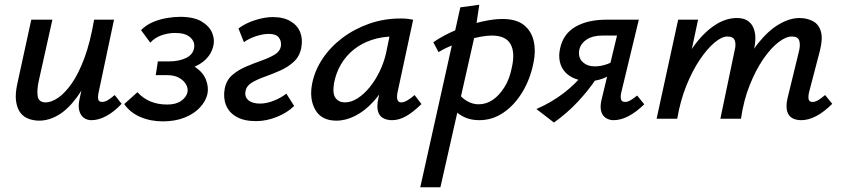

<svg xmlns="http://www.w3.org/2000/svg" viewBox="-20 -501 3556 810"><path d="M145 8Q124 8 103 1Q82 -6 67.5 -23.5Q53 -41 48 -72.5Q43 -104 54 -152L112 -418H201L144 -162Q135 -122 139 -95.5Q143 -69 173 -69Q196 -69 224.5 -88Q253 -107 282 -148Q311 -189 336 -256Q361 -323 377 -418H428Q405 -303 373 -221.5Q341 -140 303.5 -89.5Q266 -39 226 -15.5Q186 8 145 8ZM366 6Q347 6 333.5 -4Q320 -14 314.5 -34Q309 -54 316 -85L388 -418H461L396 -111Q392 -92 394.5 -81.5Q397 -71 411 -71Q422 -71 434 -78Q446 -85 464 -100L493 -63Q460 -28 427.5 -11Q395 6 366 6Z M667 11Q615 11 572 -7.5Q529 -26 504 -62L560 -112Q582 -87 613.5 -73.5Q645 -60 685 -60Q723 -60 744.5 -75.5Q766 -91 771 -112Q774 -129 764.5 -145.5Q755 -162 735 -173Q715 -184 685 -184H637L646 -242H694Q735 -242 765 -256.5Q795 -271 799 -300Q803 -325 782.5 -343.5Q762 -362 719 -362Q689 -362 661 -352Q633 -342 614 -321L575 -374Q597 -396 625.5 -408Q654 -420 684.5 -425Q715 -430 739 -430Q799 -430 832 -409.5Q865 -389 876 -360Q887 -331 879 -303Q871 -273 848 -250.5Q825 -228 790.5 -215.5Q756 -203 716 -203L720 -238Q775 -238 806.5 -216Q838 -194 849.5 -163Q861 -132 855 -104Q848 -74 823.5 -47.5Q799 -21 759 -5Q719 11 667 11Z M1060 10Q1010 10 978 -8Q946 -26 933.5 -57.5Q921 -89 928 -127Q935 -163 960 -184.5Q985 -206 1018 -220Q1051 -234 1083.5 -245.5Q1116 -257 1138.5 -270.5Q1161 -284 1165 -306Q1168 -328 1156 -343Q1144 -358 1114 -358Q1090 -358 1060.5 -348.5Q1031 -339 1009 -323L986 -381Q1017 -404 1057.5 -416.5Q1098 -429 1130 -429Q1176 -429 1205.5 -411.5Q1235 -394 1246.5 -365Q1258 -336 1251 -299Q1244 -263 1219.5 -240.5Q1195 -218 1162.5 -203.5Q1130 -189 1097.5 -177.5Q1065 -166 1042.5 -152.5Q1020 -139 1016 -117Q1011 -93 1027.5 -78.5Q1044 -64 1077 -64Q1105 -64 1136 -76.5Q1167 -89 1188 -106L1221 -54Q1193 -26 1148.5 -8Q1104 10 1060 10Z M1399 8Q1336 8 1310 -38Q1284 -84 1297 -149Q1308 -204 1341 -253.5Q1374 -303 1424.5 -341Q1475 -379 1537.5 -401Q1600 -423 1670 -423Q1688 -423 1700 -421.5Q1712 -420 1723 -418L1657 -111Q1649 -69 1673 -69Q1684 -69 1698.5 -77.5Q1713 -86 1729 -100L1758 -62Q1722 -27 1692.5 -10.5Q1663 6 1634 6Q1612 6 1596 -3Q1580 -12 1574.5 -32Q1569 -52 1576 -85L1611 -243L1659 -277Q1644 -215 1617 -162.5Q1590 -110 1554.5 -71.5Q1519 -33 1479 -12.5Q1439 8 1399 8ZM1435 -69Q1462 -69 1489 -86.5Q1516 -104 1540 -133.5Q1564 -163 1582 -200.5Q1600 -238 1609 -278L1630 -381L1677 -344Q1669 -346 1660 -346.5Q1651 -347 1642 -347Q1591 -347 1548 -332.5Q1505 -318 1472.5 -292Q1440 -266 1418.5 -229.5Q1397 -193 1389 -149Q1382 -105 1396 -87Q1410 -69 1435 -69Z M1753 289 1922 -470 2002 -481 1982 -348 1838 289ZM2002 6Q1968 6 1942 -5.5Q1916 -17 1898.5 -35Q1881 -53 1873 -73L1908 -114Q1927 -88 1950.5 -74.5Q1974 -61 1999 -61Q2031 -61 2058.5 -79.5Q2086 -98 2108 -133Q2130 -168 2139 -215Q2154 -280 2133.5 -315.5Q2113 -351 2055 -351Q2035 -351 2007 -346Q1979 -341 1948.5 -331.5Q1918 -322 1887 -309.5Q1856 -297 1830 -281L1808 -323Q1854 -354 1907.5 -376Q1961 -398 2011.5 -409.5Q2062 -421 2099 -421Q2158 -421 2190 -395.5Q2222 -370 2231.5 -328Q2241 -286 2231 -238Q2218 -170 2185 -114.5Q2152 -59 2105 -26.5Q2058 6 2002 6Z M2568 6Q2551 6 2536.5 -3Q2522 -12 2516.5 -30.5Q2511 -49 2517 -77L2583 -351H2521Q2481 -351 2456 -335Q2431 -319 2424 -292Q2418 -258 2438 -239.5Q2458 -221 2489 -221Q2516 -221 2543 -231Q2570 -241 2592 -258L2580 -208Q2554 -181 2524.5 -170Q2495 -159 2465 -159Q2433 -159 2407.5 -168.5Q2382 -178 2365 -196Q2348 -214 2342 -240Q2336 -266 2343 -297Q2356 -358 2407.5 -388Q2459 -418 2539 -418H2675L2601 -111Q2597 -93 2600 -82Q2603 -71 2617 -71Q2627 -71 2639 -77.5Q2651 -84 2668 -98L2698 -61Q2664 -28 2631.5 -11Q2599 6 2568 6ZM2317 16 2243 -41Q2307 -69 2358.5 -108.5Q2410 -148 2449 -198L2499 -174Q2462 -119 2417.5 -71.5Q2373 -24 2317 16Z M3360 6Q3338 6 3322 -3Q3306 -12 3300.5 -32.5Q3295 -53 3302 -85L3351 -286Q3357 -311 3352 -329Q3347 -347 3321 -347Q3295 -347 3263 -322Q3231 -297 3199.5 -251Q3168 -205 3142.5 -141Q3117 -77 3106 0H3044Q3066 -105 3101 -185Q3136 -265 3178 -318Q3220 -371 3265.5 -398Q3311 -425 3353 -425Q3384 -425 3409 -412Q3434 -399 3443 -368.5Q3452 -338 3439 -287L3393 -111Q3389 -93 3391.5 -82Q3394 -71 3408 -71Q3419 -71 3431 -78Q3443 -85 3461 -100L3491 -63Q3457 -29 3424 -11.5Q3391 6 3360 6ZM2750 0 2841 -418H2925L2836 0ZM2782 0Q2802 -94 2834 -172Q2866 -250 2907 -306.5Q2948 -363 2994.5 -394Q3041 -425 3089 -425Q3138 -425 3156.5 -388Q3175 -351 3160 -289L3092 0H3019L3079 -287Q3086 -313 3080 -330Q3074 -347 3049 -347Q3025 -347 2994.5 -321.5Q2964 -296 2932.5 -249.5Q2901 -203 2875.5 -139.5Q2850 -76 2837 0Z"/></svg>

Font: Ysabeau Office SemiBold
Style: Italic
Weight: 600
Italic angle: -12°
Designer: Christian Thalmann (Catharsis Fonts)
Version: Version 2.001;gftools[0.9.30]; featfreeze: tnum,lnum,ss02